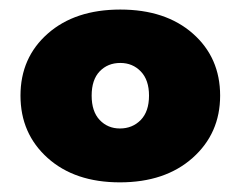

<svg xmlns="http://www.w3.org/2000/svg" viewBox="-20 -729 504 402"><path d="M440.9 -528.8Q440.9 -449.7 383.3 -398.4Q325.7 -347.2 231 -347.2Q136.7 -347.2 79.8 -398.2Q22.9 -449.2 22.9 -528.8Q22.9 -608.4 80.1 -658.7Q137.2 -709 231.9 -709Q326.7 -709 383.8 -658.7Q440.9 -608.4 440.9 -528.8ZM292 -528.8Q292 -561.5 274.9 -579.3Q257.8 -597.2 231.9 -597.2Q205.6 -597.2 188.7 -579.6Q171.9 -562 171.9 -528.8Q171.9 -495.6 188.7 -477.8Q205.6 -460 231 -460Q257.3 -460 274.7 -477.8Q292 -495.6 292 -528.8Z"/></svg>

Font: Poppins ExtraBold
Style: Regular
Weight: 800
Designer: Ninad Kale (Devanagari), Jonny Pinhorn (Latin)
Foundry: Indian Type Foundry
Version: Version 3.200;PS 1.000;hotconv 16.6.54;makeotf.lib2.5.65590